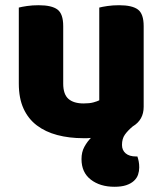

<svg xmlns="http://www.w3.org/2000/svg" viewBox="-20 -513 622 735"><path d="M52 -484Q63 -487 83.5 -490Q104 -493 128 -493Q178 -493 200 -476.5Q222 -460 222 -413V-193Q222 -152 242 -134.5Q262 -117 300 -117Q323 -117 337.5 -121Q352 -125 360 -129V-484Q371 -487 391.5 -490Q412 -493 436 -493Q486 -493 508 -476.5Q530 -460 530 -413V-104Q530 -54 488 -29Q469 -13 458 2.5Q447 18 447 42Q447 62 461 74Q475 86 501 86H506Q509 95 511 105Q513 115 513 128Q513 142 508.5 155.5Q504 169 492.5 179.5Q481 190 463 196Q445 202 418 202Q363 202 327.5 174.5Q292 147 292 96Q292 69 303 49Q314 29 328 15Q320 16 313.5 16Q307 16 299 16Q245 16 199.5 4Q154 -8 121 -33Q88 -58 70 -97.5Q52 -137 52 -193Z"/></svg>

Font: Baloo Da 2 ExtraBold
Style: Regular
Weight: 800
Designer: Noopur Datye, Sulekha Rajkumar and Ek Type
Foundry: Ek Type
Version: Version 1.640;hotconv 1.0.111;makeotfexe 2.5.65597; ttfautoh